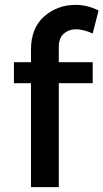

<svg xmlns="http://www.w3.org/2000/svg" viewBox="-20 -767 424 787"><path d="M293 -647Q262 -647 241.5 -629Q221 -611 221 -575V-512H360V-426H221V0H107V-426H37V-512H107V-564Q107 -652 161 -699.5Q215 -747 290 -747Q338 -747 384 -724L360 -630Q320 -647 293 -647Z"/></svg>

Font: Montserrat-Arabic
Style: Regular
Weight: 400
Designer: Mohamed Gaber
Foundry: Kief Type Foundry
Version: Version 5.008;PS 005.008;hotconv 1.0.88;makeotf.lib2.5.64775